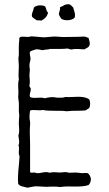

<svg xmlns="http://www.w3.org/2000/svg" viewBox="-20 -869 503 887"><path d="M389 -14C395 -20 400 -30 400 -41C399 -53 393 -64 385 -69C376 -71 367 -69 357 -69C348 -70 338 -72 329 -72C320 -72 311 -71 302 -71C295 -71 289 -74 281 -74C274 -74 265 -72 258 -72C239 -73 224 -75 209 -71C185 -81 162 -62 140 -72C132 -73 124 -68 119 -74V-202C119 -226 117 -251 118 -276C118 -286 120 -295 119 -306C115 -322 116 -341 119 -358C136 -365 159 -356 177 -361C211 -354 256 -360 288 -355C319 -359 349 -356 376 -359L392 -370C398 -381 398 -399 392 -410C364 -430 319 -418 281 -421C271 -416 255 -418 240 -418C223 -423 202 -419 187 -415C167 -423 134 -411 119 -421C114 -432 122 -444 122 -455C124 -465 115 -465 116 -474C120 -491 116 -507 116 -523C116 -531 118 -539 118 -547C117 -555 116 -562 116 -569C116 -579 121 -588 121 -597C121 -608 116 -618 118 -629C121 -633 128 -635 133 -637C140 -638 144 -642 152 -641C162 -641 169 -638 177 -637C187 -641 202 -639 212 -643C241 -643 271 -642 294 -645C298 -641 306 -642 311 -640C330 -646 348 -641 370 -641C378 -647 389 -648 393 -659C398 -670 392 -681 389 -694C381 -695 377 -701 367 -700C336 -698 305 -699 274 -698C257 -698 241 -701 225 -700C208 -699 192 -696 176 -697C158 -698 140 -701 122 -701C108 -694 85 -704 72 -697C68 -693 69 -689 69 -684C66 -662 67 -637 67 -618C67 -612 66 -606 65 -601C65 -588 67 -575 67 -563C67 -541 64 -519 67 -501C61 -482 66 -453 65 -435C65 -430 64 -426 64 -421C64 -413 66 -405 67 -397C68 -382 67 -368 67 -356C67 -349 69 -343 69 -336C68 -323 67 -310 67 -298C68 -278 71 -258 65 -244C65 -232 73 -211 65 -197C71 -187 66 -175 67 -161C66 -153 72 -150 70 -142C68 -100 60 -60 64 -20C71 -7 91 -7 106 -2C117 -3 129 -7 140 -8C156 -9 175 -6 193 -6C215 -7 236 -8 258 -5C301 -12 349 -1 389 -14ZM325 -788C330 -806 321 -820 318 -835C312 -839 309 -846 301 -849C285 -851 277 -846 270 -841C265 -839 261 -838 257 -835C259 -821 252 -814 252 -802C256 -794 259 -787 265 -781C282 -772 314 -774 325 -788ZM128 -792C133 -785 143 -781 150 -775C158 -776 165 -774 172 -774C186 -782 198 -792 202 -811C192 -817 195 -835 186 -841C169 -847 145 -845 136 -833C135 -817 124 -809 128 -792Z"/></svg>

Font: FuturaRener
Style: Light
Weight: 300
Designer: BSozoo
Foundry: BSozoo
Version: Version 1.0